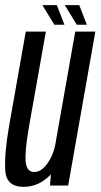

<svg xmlns="http://www.w3.org/2000/svg" viewBox="-20 -720 390 745"><path d="M174 0 177.5 -43.5Q176.5 -42.5 175.5 -41.5Q130.5 5 71.5 5Q3.5 5 0.2 -60.5Q-3 -126 15 -229.5L80 -597.5H158L92.5 -228.5Q75.5 -130.5 79.8 -91.5Q84 -52.5 113 -52.5Q140.5 -52.5 164.5 -86.5Q185 -115.5 193.5 -153.5L272 -597.5H350L244.5 0ZM278 -624 231.5 -700H287.5L317 -624ZM191 -624 144.5 -700H200.5L230 -624Z"/></svg>

Font: Anybody Condensed Regular
Style: Italic
Weight: 400
Width: 3
Italic angle: -10°
Designer: Tyler Finck
Foundry: Etcetera Type Company
Version: Version 1.010; ttfautohint (v1.8.3) -l 8 -r 50 -G 200 -x 14 